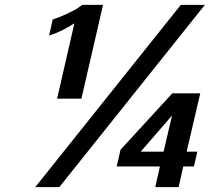

<svg xmlns="http://www.w3.org/2000/svg" viewBox="-20 -756 863 790"><path d="M224 14H125L724 -736H823ZM215 -350 286 -660Q261 -644 235 -631Q209 -618 182 -610L197 -676Q210 -680 225 -686Q240 -692 255 -699Q270 -706 283.5 -713Q297 -720 306 -727L319 -736H404L315 -350ZM734 -71 715 14H619L638 -71H460L476 -140L689 -372H804L748 -132H792L778 -71ZM688 -281 559 -132H653Z"/></svg>

Font: Perun
Style: Bold Italic
Weight: 700
Italic angle: -12°
Foundry: Copyright (c) Stefan Peev, Context Ltd, 2016
Version: Version 1.027